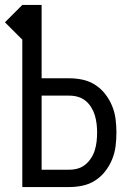

<svg xmlns="http://www.w3.org/2000/svg" viewBox="-26 -755 546 775"><path d="M64 0V-595L-6 -665L64 -735H142V-439H254Q282 -439 309 -433Q336 -427 359 -412Q382 -397 399 -375Q416 -353 426.5 -327.5Q437 -302 440.5 -274.5Q444 -247 444 -220Q444 -192 440.5 -164.5Q437 -137 426.5 -111.5Q416 -86 399 -64Q382 -42 359 -27Q336 -12 309 -6Q282 0 254 0ZM254 -70Q272 -70 289 -75Q306 -80 319.5 -91.5Q333 -103 342.5 -118Q352 -133 357 -150Q362 -167 364 -184.5Q366 -202 366 -220Q366 -237 364 -254.5Q362 -272 357 -289Q352 -306 342.5 -321.5Q333 -337 319.5 -348Q306 -359 289 -364Q272 -369 254 -369H142V-70Z"/></svg>

Font: Zed Mono
Style: Regular
Weight: 400
Monospace: yes
Designer: Belleve Invis
Foundry: Belleve Invis
Version: Version 1.0.0; ttfautohint (v1.8.4)